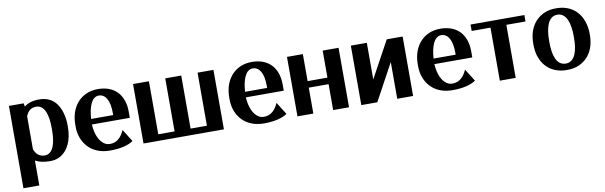

<svg xmlns="http://www.w3.org/2000/svg" viewBox="-48 -1007 5293 1679"><g transform="rotate(-10 2598.5 -167.5)"><path d="M54 203H195V-18C225 -2 265 10 325 10C358 10 388 4 413 -10C489 -51 530 -141 530 -259V-270C530 -310 525 -347 516 -380C492 -469 435 -538 324 -538C260 -538 220 -522 190 -498L185 -528H54ZM195 -118V-412C212 -454 239 -480 287 -480C366 -480 389 -379 389 -272V-257C389 -150 367 -47 288 -47C240 -47 211 -75 195 -118Z M597 -246C597 -211 603 -177 615 -146C650 -54 732 10 859 10C957 10 1024 -10 1065 -38L996 -148C969 -86 928 -47 869 -47C850 -47 834 -51 819 -61C776 -88 746 -151 740 -242H1077V-298C1077 -334 1072 -366 1062 -396C1034 -480 962 -538 844 -538C806 -538 772 -531 742 -518C654 -479 597 -390 597 -265ZM742 -291C749 -393 777 -481 843 -481C904 -481 938 -417 938 -312V-291Z M1156 0H1870V-528H1729V-57H1584V-528H1442V-57H1297V-528H1156Z M1964 -246C1964 -211 1970 -177 1982 -146C2017 -54 2099 10 2226 10C2324 10 2391 -10 2432 -38L2363 -148C2336 -86 2295 -47 2236 -47C2217 -47 2201 -51 2186 -61C2143 -88 2113 -151 2107 -242H2444V-298C2444 -334 2439 -366 2429 -396C2401 -480 2329 -538 2211 -538C2173 -538 2139 -531 2109 -518C2021 -479 1964 -390 1964 -265ZM2109 -291C2116 -393 2144 -481 2210 -481C2271 -481 2305 -417 2305 -312V-291Z M2523 0H2664V-230H2840V0H2981V-528H2840V-288H2664V-528H2523Z M3090 0H3232L3409 -326V0H3550V-528H3409L3232 -203V-528H3090Z M3638 -246C3638 -211 3644 -177 3656 -146C3691 -54 3773 10 3900 10C3998 10 4065 -10 4106 -38L4037 -148C4010 -86 3969 -47 3910 -47C3891 -47 3875 -51 3860 -61C3817 -88 3787 -151 3781 -242H4118V-298C4118 -334 4113 -366 4103 -396C4075 -480 4003 -538 3885 -538C3847 -538 3813 -531 3783 -518C3695 -479 3638 -390 3638 -265ZM3783 -291C3790 -393 3818 -481 3884 -481C3945 -481 3979 -417 3979 -312V-291Z M4153 -471H4320V0H4461V-471H4631V-528H4153Z M4664 -259C4664 -220 4669 -185 4680 -152C4712 -58 4790 10 4915 10C4955 10 4991 4 5022 -10C5110 -49 5165 -134 5165 -259V-269C5165 -308 5159 -343 5148 -376C5116 -470 5039 -538 4914 -538C4874 -538 4839 -532 4808 -518C4720 -479 4664 -394 4664 -269ZM4805 -257V-271C4805 -382 4832 -481 4914 -481C4996 -481 5024 -384 5024 -271V-257C5024 -144 4997 -47 4915 -47C4831 -47 4805 -143 4805 -257Z"/></g></svg>

Font: Aerodynamic
Style: Regular
Weight: 500
Designer: Google
Version: Version 2.000980; 2014